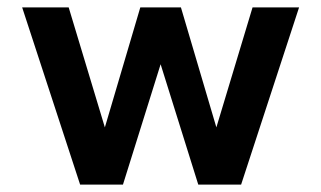

<svg xmlns="http://www.w3.org/2000/svg" viewBox="-20 -500 870 520"><path d="M40 -480H166L264 -155L360 -480H470L566 -155L664 -480H790L633 0H517L415 -326L313 0H197Z"/></svg>

Font: Prompt Medium
Style: Regular
Weight: 500
Designer: Katatrad Team
Foundry: CadsonDemak
Version: Version 1.000